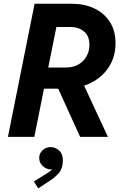

<svg xmlns="http://www.w3.org/2000/svg" viewBox="-20 -740 686 1038"><path d="M178.7 -260.7 201.2 -375H336.9Q375.5 -375 403.8 -391.4Q432.1 -407.7 447.8 -435.5Q463.4 -463.4 463.4 -497.1Q463.4 -546.4 433.6 -570.3Q403.8 -594.2 360.8 -594.2H237.8L264.2 -719.7H368.7Q436.5 -719.7 489.7 -694.6Q543 -669.4 573.7 -621.8Q604.5 -574.2 604.5 -506.3Q604.5 -433.6 568.8 -378.2Q533.2 -322.8 470.9 -291.7Q408.7 -260.7 328.6 -260.7ZM22.9 0 167 -719.7H310.1L165.5 0ZM413.1 0 285.6 -280.8 397 -357.9 563.5 0ZM187 278.3 163.1 241.2 220.2 205.6Q229 200.2 241.9 192.1Q254.9 184.1 264.9 171.6Q274.9 159.2 274.4 141.6H285.6Q287.1 151.9 279.5 163.8Q272 175.8 252.9 175.8Q231.4 175.8 211.7 158Q191.9 140.1 191.9 113.8Q191.9 89.4 210.2 72.3Q228.5 55.2 253.9 55.2Q279.3 55.2 299.6 73.7Q319.8 92.3 319.8 128.4Q319.8 169.9 298.6 194.8Q277.3 219.7 249 237.3Z"/></svg>

Font: Reddit Sans
Style: Bold Italic
Weight: 700
Italic angle: -11.25°
Designer: Stephen Hutchings
Version: Version 1.013